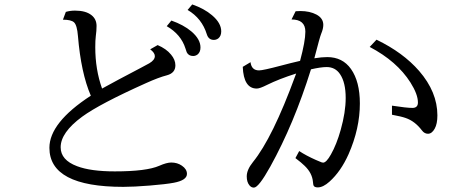

<svg xmlns="http://www.w3.org/2000/svg" viewBox="-20 -834 2040 867"><path d="M753.9 -741.2Q809.1 -721.7 843.8 -692.4Q885.3 -657.2 885.3 -619.6Q885.3 -598.6 872.1 -587.9Q862.8 -581.1 852.1 -581.1Q831.5 -581.1 823.2 -598.1Q821.8 -601.1 817.4 -615.2Q797.4 -678.7 732.9 -715.8ZM848.1 -814Q902.8 -794.9 937.5 -765.1Q979 -730 979 -692.4Q979 -671.4 965.8 -660.6Q956.5 -653.8 945.8 -653.8Q921.9 -653.8 914.1 -678.7Q891.6 -751.5 827.1 -789.1ZM277.3 -780.3Q296.9 -786.1 318.8 -786.1Q367.2 -786.1 393.1 -765.6Q416 -747.6 416 -716.8Q416 -694.8 412.6 -670.9Q410.2 -652.3 410.2 -620.6Q410.2 -520 440.9 -434.1Q501.5 -467.8 616.2 -527.8Q652.3 -547.4 654.3 -548.3Q679.2 -563 679.2 -580.6Q679.2 -595.7 658.2 -611.3L691.9 -630.4Q731 -613.8 752.4 -587.4Q772 -564 772 -539.1Q772 -504.4 733.9 -494.1Q696.3 -484.4 640.1 -459Q429.7 -364.7 351.1 -307.1Q253.9 -235.8 253.9 -168.9Q253.9 -111.3 328.1 -83.5Q389.6 -60.1 498.5 -60.1Q641.6 -60.1 699.2 -85.4Q732.4 -100.1 753.4 -100.1Q780.8 -100.1 801.3 -85.9Q824.2 -70.3 824.2 -48.8Q824.2 -20 765.1 -8.8Q729 -2 656.5 3.9Q584 9.8 536.6 9.8Q203.1 9.8 203.1 -166.5Q203.1 -280.3 390.1 -401.9Q345.7 -504.9 332 -670.9Q328.1 -720.7 314 -733.4Q300.8 -745.1 264.2 -745.1Z M1111.3 -553.2Q1115.7 -516.1 1149.9 -516.1Q1167.5 -516.1 1248.5 -537.6Q1294.4 -549.8 1335 -559.1Q1358.9 -647.9 1358.9 -690.9Q1358.9 -746.1 1296.4 -746.1L1314.9 -783.2Q1327.6 -784.2 1335.9 -784.2Q1378.9 -784.2 1409.2 -768.1Q1439.9 -751.5 1439.9 -721.7Q1439.9 -704.1 1430.2 -681.2Q1424.8 -668.9 1399.4 -570.8Q1432.6 -576.2 1457.5 -576.2Q1526.9 -576.2 1564.9 -522.5Q1605 -465.8 1605 -366.7Q1605 -253.9 1554.2 -138.2Q1519.5 -60.1 1467.8 -13.7Q1439 12.2 1415 12.2Q1399.9 12.2 1396 3.9Q1394.5 1.5 1393.1 -13.2Q1389.6 -52.7 1355.5 -85.4Q1342.3 -98.6 1314 -120.1L1331.1 -151.9Q1362.3 -131.3 1406.2 -111.8Q1418 -106.9 1422.4 -105Q1433.6 -99.6 1439 -99.6Q1453.6 -99.6 1474.1 -136.2Q1500 -181.6 1518.6 -248Q1541 -327.6 1541 -391.6Q1541 -461.4 1515.6 -499Q1494.1 -531.2 1455.1 -531.2Q1429.2 -531.2 1384.3 -521Q1307.1 -273.9 1200.7 -82Q1147.9 13.2 1126.5 13.2Q1114.7 13.2 1106.4 2.9Q1094.2 -11.7 1094.2 -37.6Q1094.2 -67.4 1122.1 -102.1Q1210.9 -211.4 1313.5 -491.7L1317.4 -502Q1240.2 -477.5 1186 -450.7Q1153.3 -434.1 1139.6 -434.1Q1080.1 -434.1 1076.2 -532.2ZM1750 -356.9Q1815.9 -346.7 1842.3 -346.7Q1867.2 -346.7 1867.2 -371.1Q1867.2 -408.2 1833.5 -461.4Q1772.9 -557.1 1649.4 -622.1L1680.2 -654.8Q1800.3 -596.7 1872.6 -513.7Q1955.1 -418.5 1955.1 -313Q1955.1 -274.4 1942.9 -252.9Q1930.2 -230 1912.6 -230Q1896.5 -230 1885.3 -245.1Q1853.5 -287.1 1811.5 -301.3Q1792.5 -308.1 1750 -315.9Z"/></svg>

Font: BIZ UDMincho
Style: Regular
Weight: 400
Monospace: yes
Designer: TypeBank Co., Ltd.
Foundry: Morisawa Inc.
Version: Version 1.06